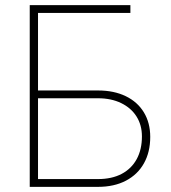

<svg xmlns="http://www.w3.org/2000/svg" viewBox="-20 -727 666 747"><path d="M95.7 -707H487.3V-676.8H127.9V-375H361.3Q423.3 -375 469.2 -352.8Q515.1 -330.6 539.8 -289.8Q564.5 -249 564.5 -194.3Q564.5 -135.3 540 -91.6Q515.6 -47.9 469.7 -23.9Q423.8 0 361.3 0H95.7ZM532.2 -196.3Q532.2 -240.2 511.2 -273.7Q490.2 -307.1 451.4 -325.9Q412.6 -344.7 361.3 -344.7H127.9V-30.3H361.3Q415 -30.3 453.4 -50.5Q491.7 -70.8 512 -108.2Q532.2 -145.5 532.2 -196.3Z"/></svg>

Font: Pretendard Std Thin
Style: Regular
Weight: 100
Designer: Base glyphs from Inter by Rasmus Andersson; Hangeul glyphs from Noto Sans CJK(Source Han Sans) by Jang Soo-young and Kan
Foundry: Kil Hyung-jin
Version: Version 1.309